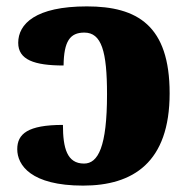

<svg xmlns="http://www.w3.org/2000/svg" viewBox="-20 -571 593 601"><path d="M240 10C396 10 511 -62 511 -279C511 -491 410 -551 252 -551C91 -551 37 -496 37 -437C37 -384 87 -366 179 -366C180 -442 199 -469 244 -469C298 -469 315 -410 315 -276C315 -111 287 -59 243 -59C190 -59 177 -107 177 -180C67 -180 34 -152 34 -104C34 -54 77 10 240 10Z"/></svg>

Font: UArctic Serif Black
Style: Regular
Weight: 900
Designer: Customization by Puisto advertising & original work Monotype Design Team
Foundry: Monotype Imaging Inc.
Version: Version 2.004